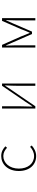

<svg xmlns="http://www.w3.org/2000/svg" viewBox="1204 -1784 593 3040"><g transform="rotate(-90 1500.0 -263.5)"><path d="M549 13C617 13 673 -18 717 -57L696 -83C659 -48 608 -20 550 -20C430 -20 351 -118 351 -262C351 -407 438 -507 550 -507C604 -507 646 -481 681 -448L704 -474C669 -507 622 -540 550 -540C423 -540 313 -439 313 -262C313 -88 415 13 549 13Z M1302 0H1338L1586 -363C1608 -396 1641 -445 1663 -478H1668C1665 -407 1662 -336 1662 -277V0H1698V-527H1662L1414 -164C1392 -131 1360 -82 1338 -49H1333C1335 -120 1338 -191 1338 -249V-527H1302Z M2268 0H2303V-318C2303 -357 2300 -412 2298 -463H2303C2318 -425 2333 -392 2349 -357L2482 -53H2520L2651 -357C2667 -392 2682 -425 2698 -463H2702C2700 -412 2698 -357 2698 -318V0H2733V-527H2690L2559 -227C2544 -182 2523 -136 2503 -90H2498C2481 -136 2461 -182 2443 -227L2310 -527H2268Z"/></g></svg>

Font: Harano Aji Gothic ExtraLight
Style: Regular
Weight: 250
Foundry: Masamichi Hosoda
Version: HaranoAjiGothic-ExtraLight version 20230610;ttx 4.39.4